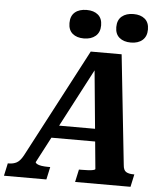

<svg xmlns="http://www.w3.org/2000/svg" viewBox="-114 -993 899 1046"><g transform="rotate(5 335.5 -469.5)"><path d="M185 -298H451L445 -229H160ZM386 -644 403 -642 113 -89Q113 -84 121.5 -79Q130 -74 146 -71.5Q162 -69 182 -69H194L179 0H-53L-38 -69H-33Q-8 -69 10.5 -79Q29 -89 46 -120L359 -715H528L592 -116Q594 -87 608.5 -78Q623 -69 649 -69H654L639 0H336L351 -69H364Q385 -69 402 -70Q419 -71 429 -73.5Q439 -76 440 -79ZM315 -783Q276 -783 253 -802.5Q230 -822 230 -860Q230 -899 253.5 -919Q277 -939 318 -939Q357 -939 380 -919.5Q403 -900 403 -862Q403 -824 379 -803.5Q355 -783 315 -783ZM572 -783Q533 -783 509.5 -802.5Q486 -822 486 -860Q486 -899 510 -919Q534 -939 574 -939Q613 -939 636 -919.5Q659 -900 659 -862Q659 -824 635.5 -803.5Q612 -783 572 -783Z"/></g></svg>

Font: Roboto Serif 20pt SemiBold
Style: Italic
Weight: 600
Italic angle: -10°
Version: Version 1.007